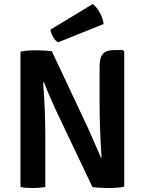

<svg xmlns="http://www.w3.org/2000/svg" viewBox="-20 -941 728 966"><path d="M598 -689 605 -682V-2Q574 5 527 5Q480 5 445 0L261 -387Q221 -475 201 -527L197 -526Q208 -385 208 -254V0Q180 5 144.5 5Q109 5 83 0V-681Q112 -688 159 -688Q206 -688 241 -683L423 -296L488 -148L491 -149Q481 -294 481 -423V-606Q481 -651 498 -670Q515 -689 555 -689ZM234 -792 447 -921Q465 -907 482 -877.5Q499 -848 501 -820L272 -728Q258 -736 247 -755Q236 -774 234 -792Z"/></svg>

Font: Signika
Style: Semibold
Weight: 600
Designer: Anna Giedrys
Foundry: Anna Giedrys
Version: Version 1.001